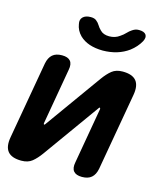

<svg xmlns="http://www.w3.org/2000/svg" viewBox="-125 -875 842 974"><g transform="rotate(15 296.0 -387.5)"><path d="M66.5 -497.5Q72.6 -528.9 90.5 -544.4Q108.4 -560 140.5 -560Q171.6 -560 184.6 -544.4Q197.6 -528.9 191.5 -497.5L140.2 -203Q140.5 -197 142.5 -197Q145.2 -197 146.6 -198.5Q147.9 -200 149.9 -203L359.5 -495.3Q381.1 -525.3 402.6 -542.6Q424.2 -560 458.9 -560Q509.8 -560 530.4 -534.9Q550.9 -509.8 541.8 -458.9L470.5 -52.5Q464.4 -21.1 446.5 -5.6Q428.6 10 396.5 10Q365.4 10 352.4 -5.6Q339.4 -21.1 345.5 -52.5L396.8 -347Q395.8 -353 393.8 -353Q391.8 -353 390.4 -351.5Q389.1 -350 387.1 -347L177.5 -54.7Q155.9 -24.7 134.4 -7.4Q112.8 10 78.1 10Q27.2 10 6.6 -15.1Q-13.9 -40.2 -4.8 -91.1ZM181.3 -735.3Q176.1 -757.9 189.8 -771.4Q203.5 -785 230.9 -785Q241.2 -785 248.7 -782.7Q256.2 -780.4 260.9 -776.1Q271.7 -767.8 279.1 -755.5Q286.4 -743.1 298 -732.1Q314.3 -714.8 345.5 -714.8Q376.7 -714.8 399.7 -732.1Q415 -742.1 426 -754Q437 -765.8 449.8 -774.1Q457.8 -779.4 465.3 -782.2Q472.8 -785 484.1 -785Q511.5 -785 521 -771.4Q530.4 -757.9 518.5 -735.3Q500.4 -702.7 467.9 -677.9Q412 -637.2 332.3 -636.5Q252.6 -637.2 210.7 -677.9Q186.1 -702.7 181.3 -735.3Z"/></g></svg>

Font: Maple Mono
Style: Italic
Weight: 400
Italic angle: -10°
Monospace: yes
Designer: subframe7536
Version: Version 7.300